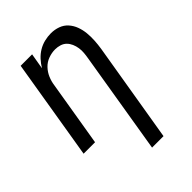

<svg xmlns="http://www.w3.org/2000/svg" viewBox="-218 -624 936 936"><g transform="rotate(-45 250.0 -156.5)"><path d="M265 215 352 -312Q355 -329 356.5 -346Q358 -363 355.5 -379.5Q353 -396 346.5 -411Q340 -426 329 -437Q318 -448 302 -453Q286 -458 269 -458Q246 -458 222.5 -449.5Q199 -441 182 -423Q165 -405 155.5 -382.5Q146 -360 143 -337L87 0H8L94 -520H173L159 -438Q171 -458 187 -475.5Q203 -493 223 -505Q243 -517 265.5 -522.5Q288 -528 310 -528Q336 -528 359.5 -519.5Q383 -511 399 -493Q415 -475 423.5 -452Q432 -429 434.5 -404Q437 -379 435.5 -353Q434 -327 430 -301L344 215Z"/></g></svg>

Font: Iosevka SS18
Style: Italic
Weight: 400
Italic angle: -9°
Monospace: yes
Designer: Belleve Invis
Foundry: Belleve Invis
Version: Version 25.1.1; ttfautohint (v1.8.4)